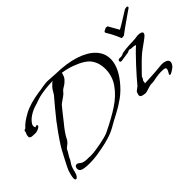

<svg xmlns="http://www.w3.org/2000/svg" viewBox="-79 -1004 1480 1480"><g transform="rotate(-45 661.0 -264.5)"><path d="M101 81Q89 81 89 62Q89 52 95.5 23Q102 -6 118 -37Q125 -51 136.5 -73Q148 -95 160 -118Q172 -141 182.5 -160Q193 -179 199 -188Q211 -207 226.5 -230Q242 -253 257.5 -274.5Q273 -296 284.5 -311Q296 -326 298 -329Q298 -331 305 -339.5Q312 -348 320.5 -358.5Q329 -369 335.5 -377Q342 -385 342 -385Q354 -401 371.5 -421.5Q389 -442 406.5 -463Q424 -484 437 -499Q442 -506 452.5 -524.5Q463 -543 470 -550Q477 -556 486.5 -566.5Q496 -577 504 -581L508 -583Q464 -582 425.5 -577.5Q387 -573 353 -565Q337 -561 325 -556.5Q313 -552 299 -547Q287 -543 274 -539.5Q261 -536 250 -531Q202 -509 178.5 -484Q155 -459 155 -445V-442Q155 -435 157.5 -428Q160 -421 166 -426Q171 -429 174 -429Q183 -429 183 -420Q183 -413 175 -408Q167 -401 152 -396Q137 -391 132 -391Q111 -391 94 -392.5Q77 -394 70 -405Q69 -412 70.5 -423Q72 -434 79 -447Q81 -449 80.5 -455Q80 -461 84 -465H83Q87 -470 92.5 -470.5Q98 -471 99 -473Q128 -508 195 -544.5Q262 -581 374 -597Q379 -598 385.5 -598Q392 -598 387 -598H386Q384 -598 396.5 -600Q409 -602 423 -604.5Q437 -607 439 -607Q460 -610 475 -610Q493 -610 511 -608Q529 -606 559 -605Q680 -603 766 -575Q852 -547 897.5 -498.5Q943 -450 943 -386Q943 -347 925.5 -304Q908 -261 871 -214Q826 -157 774.5 -120Q723 -83 673 -57.5Q623 -32 582 -8Q543 15 496 29.5Q449 44 407 51.5Q365 59 342 63Q300 69 260 69Q231 69 208.5 66Q186 63 175 56Q161 48 161 29Q161 18 166.5 10Q172 2 182 2Q195 2 210 16Q220 25 237 28.5Q254 32 269.5 32Q285 32 289 32Q293 33 298 33Q303 33 308 33Q329 33 358.5 29Q388 25 419 19Q450 13 476 6Q502 -1 517 -8Q627 -61 699 -109Q771 -157 814 -218Q837 -249 848.5 -286Q860 -323 860 -360Q860 -389 853 -416.5Q846 -444 829 -469Q814 -493 779.5 -514.5Q745 -536 699 -552.5Q653 -569 601 -577Q599 -563 591 -545Q583 -527 563 -510Q551 -499 532.5 -488.5Q514 -478 506 -467Q499 -456 481.5 -443Q464 -430 447.5 -419Q431 -408 425 -401Q421 -396 409.5 -382Q398 -368 384.5 -351Q371 -334 360 -320Q349 -306 345 -301Q311 -260 294.5 -235.5Q278 -211 271.5 -198Q265 -185 261 -178H260Q253 -165 235 -152.5Q217 -140 212 -131Q205 -115 191 -93.5Q177 -72 174 -61Q171 -54 157 -34Q143 -14 134 24Q127 55 117.5 68Q108 81 101 81ZM1310 -583Q1321 -583 1322 -575Q1322 -572 1321 -570Q1319 -566 1312.5 -562.5Q1306 -559 1297 -552Q1273 -535 1244 -515Q1215 -495 1188.5 -476Q1162 -457 1143 -442Q1141 -441 1134 -440Q1127 -439 1124 -439Q1117 -439 1115 -442Q1093 -499 1060 -552Q1056 -557 1056 -562Q1056 -570 1069 -575Q1075 -577 1079.5 -580Q1084 -583 1089 -583Q1098 -583 1104 -580L1152 -495Q1164 -501 1186.5 -514.5Q1209 -528 1233 -543Q1257 -558 1274 -568.5Q1291 -579 1292 -580Q1304 -583 1310 -583ZM1182 25Q1176 25 1176 20Q1176 14 1183 4Q1195 -16 1195 -25Q1195 -36 1185 -39Q1175 -42 1157 -42Q1150 -42 1142 -42Q1134 -42 1124 -41Q1108 -40 1092 -37Q1076 -34 1062 -31Q1048 -28 1033.5 -28.5Q1019 -29 1004 -24Q981 -17 966 -12.5Q951 -8 945 -9Q942 -10 930.5 -11Q919 -12 908.5 -17Q898 -22 897 -34Q898 -40 901 -50.5Q904 -61 908 -67Q913 -72 926 -81Q939 -90 943 -95Q960 -116 988.5 -148.5Q1017 -181 1049 -215.5Q1081 -250 1110 -279.5Q1139 -309 1157 -324Q1152 -326 1141.5 -328.5Q1131 -331 1114 -331H1113Q1108 -331 1101.5 -334Q1095 -337 1093 -335H1091Q1088 -335 1082.5 -332Q1077 -329 1072 -327L1004 -317Q1000 -316 997 -315.5Q994 -315 992 -315Q977 -315 977 -326Q977 -339 990 -341Q992 -341 994 -341.5Q996 -342 998 -342Q1002 -342 1005 -341.5Q1008 -341 1011 -341Q1014 -341 1020 -343Q1026 -343 1032 -347Q1038 -351 1044 -352Q1064 -356 1081 -357.5Q1098 -359 1114 -360Q1147 -362 1167.5 -362.5Q1188 -363 1210 -367Q1214 -368 1217.5 -368Q1221 -368 1224 -368Q1239 -368 1251.5 -363Q1264 -358 1264 -348Q1264 -342 1258 -334H1259Q1253 -327 1241 -317.5Q1229 -308 1215 -298Q1199 -286 1172 -267Q1145 -248 1121 -225Q1116 -221 1100.5 -205.5Q1085 -190 1067 -172Q1049 -154 1034.5 -139Q1020 -124 1017 -120Q1013 -117 1014 -113.5Q1015 -110 1011 -104Q1000 -94 1000 -82Q1000 -70 995 -66Q1024 -68 1065.5 -69.5Q1107 -71 1177 -78Q1181 -79 1184.5 -79Q1188 -79 1192 -79Q1218 -79 1236 -70Q1254 -61 1254 -44Q1254 -36 1249 -25.5Q1244 -15 1233 -4Q1212 12 1199.5 18.5Q1187 25 1182 25Z"/></g></svg>

Font: Vujahday Script
Style: Regular
Weight: 400
Designer: Robert E. Leuschke
Foundry: Robert E. Leuschke
Version: Version 1.010; ttfautohint (v1.8.3)